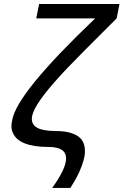

<svg xmlns="http://www.w3.org/2000/svg" viewBox="-20 -720 605 940"><path d="M253.5 -78.5Q298 -78.5 328.2 -68.8Q358.5 -59 373.8 -43Q389 -27 393.5 -4Q398 19 394 43Q390 67 379 95.8Q368 124.5 354.8 149Q341.5 173.5 324.5 200H235.5Q303.5 106 303.5 55.5Q303.5 -0.5 218.5 -0.5Q74 -0.5 43.5 -68.5Q36 -83.5 36 -102.5Q36 -115.5 40 -132.5Q62 -264 446 -630H157.5L171.5 -700.5H565L551 -630Q360.5 -440.5 309 -386Q169.5 -239 143 -171Q115 -98 197 -83Q220.5 -78.5 253.5 -78.5Z"/></svg>

Font: Argentum Sans Light
Style: Italic
Weight: 300
Italic angle: -11.3°
Designer: Julieta Ulanovsky (font), Owen Earl (portions from Jones font), Cristiano Sobral (main changes and remaster)
Foundry: Julieta Ulanovsky (font), Owen Earl (portions from Jones font), Cristiano Sobral (main changes and remaster)
Version: Version 3.127